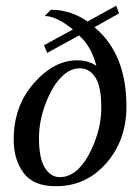

<svg xmlns="http://www.w3.org/2000/svg" viewBox="-20 -641 489 671"><path d="M196.8 -374Q168 -346.2 147.9 -299.8Q116.2 -228.5 116.2 -158.2Q116.2 -87.9 136.7 -54.7Q157.2 -21.5 189.9 -22Q222.7 -22 251.5 -48.3Q279.8 -75.2 299.8 -119.1Q334 -192.4 334 -265.1Q334 -337.9 313.5 -370.1Q293 -402.3 259.3 -402.3Q225.6 -402.3 196.8 -374ZM421.9 -269Q421.9 -150.9 351.1 -70.3Q280.3 10.3 174.8 9.8Q96.7 9.8 62.5 -36.6Q28.3 -83 27.8 -150.9Q27.3 -270 98.6 -350.6Q169.9 -431.2 251 -430.2Q288.1 -430.2 316.9 -411.1Q297.9 -481.9 255.9 -517.1L145 -456.1L133.8 -482.9L234.9 -538.1Q176.8 -585 136.2 -585L158.2 -606.9Q226.1 -606.9 286.1 -565.9L386.2 -621.1L396 -594.2L310.1 -545.9Q421.9 -453.1 421.9 -269Z"/></svg>

Font: Unna-Italic
Style: Italic
Weight: 400
Italic angle: -8°
Designer: Jorge de Buen U.
Foundry: Omnibus-Type
Version: Version 2.006;PS 002.006;hotconv 1.0.70;makeotf.lib2.5.58329